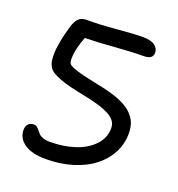

<svg xmlns="http://www.w3.org/2000/svg" viewBox="-132 -825 876 945"><g transform="rotate(20 306.5 -352.0)"><path d="M211.9 12.2Q138.2 12.2 99.1 -14.9Q60.1 -42 60.1 -85.9Q60.1 -105 70.3 -116.5Q80.6 -127.9 99.1 -127.9Q109.4 -127.9 116.5 -122.3Q123.5 -116.7 129.4 -108.9Q135.3 -101.1 142.6 -93.3Q149.9 -85.4 164.6 -79.8Q179.2 -74.2 200.2 -74.2Q272 -74.2 331.1 -93.5Q390.1 -112.8 426.5 -151.1Q462.9 -189.5 462.9 -240.2Q462.9 -261.2 451.4 -277.3Q439.9 -293.5 416.3 -305.7Q392.6 -317.9 363.8 -326.7Q335 -335.4 293 -344.2Q241.2 -354.5 206.3 -363Q171.4 -371.6 146.2 -381.6Q121.1 -391.6 107.2 -400.6Q93.3 -409.7 85.4 -423.6Q77.6 -437.5 75.4 -450.9Q73.2 -464.4 73.2 -485.8Q73.2 -544.4 102.1 -642.1Q111.8 -672.9 126.5 -686.5Q141.1 -700.2 165 -700.2Q238.3 -700.2 324 -708Q409.7 -715.8 457 -715.8Q499 -715.8 519 -700.9Q539.1 -686 539.1 -663.1Q539.1 -628.9 491.2 -628.9Q431.2 -628.9 340.1 -621.6Q249 -614.3 189 -613.8Q162.1 -545.9 162.1 -493.2Q162.1 -476.1 169.7 -467.5Q177.2 -459 211.9 -448Q246.6 -437 325.2 -420.9Q393.6 -407.7 438.7 -390.4Q483.9 -373 508.8 -350.1Q533.7 -327.1 543.5 -302.2Q553.2 -277.3 553.2 -244.1Q553.2 -190.9 528.6 -143.8Q503.9 -96.7 460 -62.3Q416 -27.8 351.8 -7.8Q287.6 12.2 211.9 12.2Z"/></g></svg>

Font: Shantell Sans Normal
Style: Regular
Weight: 400
Designer: Stephen Nixon, Anya Danilova, Shantell Martin
Foundry: Arrow Type
Version: Version 1.006;[559af2be0]